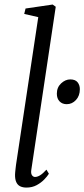

<svg xmlns="http://www.w3.org/2000/svg" viewBox="-20 -838 381 868"><path d="M121.5 -70Q119 -54 124.5 -46Q130 -38 138.5 -38Q148.5 -38 160.8 -45.2Q173 -52.5 190 -71L201 -52.5Q194 -41 180 -26.5Q166 -12 145.8 -1Q125.5 10 99.5 10Q83 10 71.2 4.2Q59.5 -1.5 53.5 -14.8Q47.5 -28 48 -49.5Q48 -53.5 48.8 -60.8Q49.5 -68 50.5 -76.8Q51.5 -85.5 52.5 -93.5L153 -760.5L89.5 -775L95.5 -799.5L218 -817.5L232 -807.5ZM237 -414.5Q237 -443 256.2 -461Q275.5 -479 297.5 -479Q320.5 -479 330.8 -466Q341 -453 341 -435Q341 -405 323.5 -386Q306 -367 281.5 -367Q261.5 -367 249.2 -379.8Q237 -392.5 237 -414.5Z"/></svg>

Font: Merriweather 72pt Light
Style: Italic
Weight: 300
Italic angle: -7.8°
Version: Version 2.101